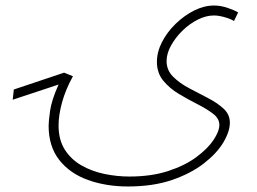

<svg xmlns="http://www.w3.org/2000/svg" viewBox="-20 -488 930 695"><path d="M443 187Q364 187 298.5 163.5Q233 140 194.5 91Q156 42 156 -33Q156 -50 161.5 -88Q167 -126 192 -182L26 -127L30 -164L212 -225L244 -212Q217 -163 204.5 -117Q192 -71 192 -34Q192 18 214.5 53.5Q237 89 274.5 110.5Q312 132 357.5 141.5Q403 151 448 151Q528 151 589 131Q650 111 691 80.5Q732 50 753 18.5Q774 -13 774 -36Q774 -59 751 -76.5Q728 -94 694.5 -111Q661 -128 627.5 -148Q594 -168 571 -196Q548 -224 548 -264Q548 -300 566.5 -336Q585 -372 616 -402Q647 -432 683 -450Q719 -468 755 -468Q779 -468 804 -459.5Q829 -451 842 -443L827 -412Q814 -420 792.5 -426Q771 -432 754 -432Q726 -432 696 -417Q666 -402 640.5 -377Q615 -352 599 -323Q583 -294 583 -267Q583 -234 606.5 -210.5Q630 -187 664 -169Q698 -151 732 -133.5Q766 -116 789 -95Q812 -74 812 -44Q812 -12 788.5 27.5Q765 67 718 103.5Q671 140 602.5 163.5Q534 187 443 187Z"/></svg>

Font: Noto Sans Arabic UI XLt
Style: Regular
Weight: 200
Designer: Monotype Design Team, Nadine Chahine and Nizar Qandah
Foundry: Monotype Imaging Inc.
Version: Version 2.010; ttfautohint (v1.8.4.7-5d5b)